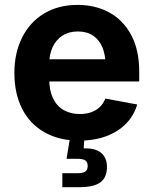

<svg xmlns="http://www.w3.org/2000/svg" viewBox="-20 -573 636 797"><path d="M39.7 -270.1Q39.7 -353.7 72.1 -417.8Q104.4 -482 163.8 -517.4Q223.1 -552.7 301.9 -552.7Q375 -552.7 432.8 -521.7Q490.6 -490.7 524.2 -428.4Q557.9 -366 557.9 -275.8V-234.7H99.8V-326.9H486.6L418.1 -302.2Q418.1 -345.3 405 -376.6Q391.8 -408 366.2 -425.2Q340.5 -442.4 303 -442.4Q265.9 -442.4 239.2 -425.1Q212.5 -407.7 198.5 -377.5Q184.5 -347.3 184.5 -308.7V-243.8Q184.5 -197.4 200.1 -165Q215.7 -132.5 244.4 -116.1Q273.2 -99.6 311.6 -99.6Q337.2 -99.6 358.2 -107Q379.2 -114.5 394.3 -128.8Q409.3 -143.1 417.2 -163.8L549.6 -139.3Q536.2 -93.6 503.4 -59.9Q470.6 -26.1 421.2 -7.7Q371.8 10.7 309.3 10.7Q226.1 10.7 165.4 -23.5Q104.6 -57.6 72.2 -120.9Q39.7 -184.3 39.7 -270.1ZM238.8 146H300.9Q324.4 146 334.2 139Q344 132.1 344 115.9Q344 99.6 334.2 92.9Q324.4 86.2 300.9 86.2H256.2L274 -21.3H330.4V0L327.5 43Q358.2 41.6 379.8 50Q401.5 58.4 412.8 76.1Q424 93.7 424 119.5Q424 164.3 396.3 184.2Q368.7 204.1 307.2 204.1H238.8Z"/></svg>

Font: Raveo Variable
Style: Regular
Weight: 400
Designer: Jakub Foglar, Rasmus Andersson (Inter)
Foundry: Jakubfoglar.com
Version: Version 1.000;Glyphs 3.2.3 (3260)